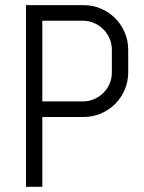

<svg xmlns="http://www.w3.org/2000/svg" viewBox="-20 -720 554 740"><path d="M474.1 -440.9Q474.1 -405.3 460.7 -374Q447.3 -342.8 423.8 -319.3Q400.4 -295.9 368.9 -282.5Q337.4 -269 301.8 -269H143.1V0H80.1V-700.2H301.8Q337.4 -700.2 368.9 -686.8Q400.4 -673.3 423.8 -649.9Q447.3 -626.5 460.7 -595Q474.1 -563.5 474.1 -527.8V-440.9ZM411.1 -527.8Q411.1 -551.3 402.3 -571.5Q393.6 -591.8 378.2 -607.2Q362.8 -622.6 342.5 -631.3Q322.3 -640.1 298.8 -640.1H143.1V-329.1H298.8Q322.3 -329.1 342.5 -337.9Q362.8 -346.7 378.2 -361.8Q393.6 -377 402.3 -397.2Q411.1 -417.5 411.1 -440.9Z"/></svg>

Font: Abel
Style: Regular
Weight: 400
Designer: Matthew Desmond
Foundry: Matthew Desmond
Version: Version 1.002